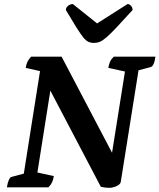

<svg xmlns="http://www.w3.org/2000/svg" viewBox="-20 -919 782 942"><path d="M519.7 2.5Q505.8 2.5 494.1 1Q482.4 -0.5 474.7 -2.5L216.4 -494.6L231.9 -505.5L158.7 -42.2L156.7 -74.2L244 -55.1Q241.7 -38.9 236 -25.9Q230.3 -12.9 218 0H13.8Q17.2 -21.9 23.1 -35.4Q29.1 -48.9 36.1 -50.9L112.5 -71.3L92.1 -37.2L180.5 -596.1L193.6 -566.3L106.1 -585.9Q108.6 -602.6 114.5 -615.4Q120.4 -628.1 132.7 -641H282.2L559.2 -113.5L518.7 -100.2L598 -598.8L599.1 -566.8L511.6 -585.9Q514.1 -602.6 519.5 -615.4Q524.9 -628.1 538.2 -641H742.4Q740 -619.1 733.8 -605.6Q727.7 -592.1 719.7 -590.1L643.2 -569.7L664 -601.6L572.7 -27.7Q571.2 -17.6 560.7 -10.8Q550.2 -4 538.2 -0.8Q526.2 2.5 519.7 2.5ZM441 -708.4Q425.7 -708.4 413.5 -714Q401.3 -719.5 388 -736.1Q374.8 -752.7 354.7 -784.7Q334.6 -816.6 303.2 -869.8Q303.2 -881.8 313.8 -890.4Q324.4 -899.1 337.6 -899.1L467.5 -795.1H442.2L605.7 -899.1Q615.2 -899.1 622.9 -890.4Q630.5 -881.8 630.5 -869.8Q582 -816.6 552 -784.7Q521.9 -752.7 502.7 -736.1Q483.5 -719.5 469.8 -714Q456.2 -708.4 441 -708.4Z"/></svg>

Font: Petrona
Style: Italic
Weight: 400
Italic angle: -9°
Designer: Ringo R. Seeber
Foundry: Ringo R. Seeber
Version: Version 2.001; ttfautohint (v1.8.3)